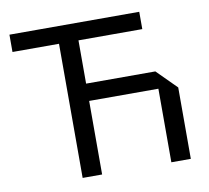

<svg xmlns="http://www.w3.org/2000/svg" viewBox="-78 -787 951 874"><g transform="rotate(-10 397.5 -350.0)"><path d="M235 0V-620H20V-700H620V-620H325V-420H645L735 -330V0H645V-340H325V0Z"/></g></svg>

Font: Tektur
Style: Regular
Weight: 400
Designer: Adam Jagosz
Foundry: Adam Jagosz
Version: Version 1.005;gftools[0.9.30]